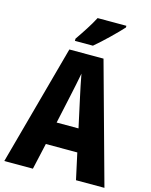

<svg xmlns="http://www.w3.org/2000/svg" viewBox="-135 -1017 865 1102"><g transform="rotate(15 297.5 -465.5)"><path d="M476 -921V-931H305C282 -886 246 -832 213 -784V-771H320C369 -812 444 -885 476 -921ZM426 0H595L398 -715H195L0 0H170L205 -156H392ZM326 -461 363 -291H233L270 -462C278 -501 292 -563 298 -599C305 -559 316 -507 326 -461Z"/></g></svg>

Font: Noto Sans Gurmukhi UI Condensed ExtraBold
Style: Regular
Weight: 800
Width: 3
Designer: Jelle Bosma - Monotype Design Team
Foundry: Monotype Imaging Inc.
Version: Version 2.004